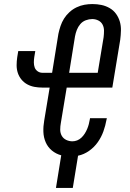

<svg xmlns="http://www.w3.org/2000/svg" viewBox="-20 -763 640 947"><path d="M339 164H256L282 3Q256 -4 236 -20.5Q216 -37 205.5 -61Q195 -85 194 -112.5Q193 -140 198 -168L225 -331H189Q169 -331 150 -334.5Q131 -338 114.5 -347Q98 -356 86 -370.5Q74 -385 68 -403Q62 -421 62 -441Q62 -461 65 -481L70 -511H154L149 -481Q147 -468 147 -455Q147 -442 151 -430.5Q155 -419 165.5 -411.5Q176 -404 189 -404H237L268 -596Q272 -615 278.5 -634.5Q285 -654 296 -671.5Q307 -689 323 -703.5Q339 -718 358 -727Q377 -736 396.5 -739.5Q416 -743 436 -743Q459 -743 480.5 -738.5Q502 -734 521 -723Q540 -712 552.5 -694.5Q565 -677 571 -656.5Q577 -636 576.5 -613Q576 -590 573 -567L534 -331H309L280 -156Q277 -140 277 -123.5Q277 -107 284.5 -93.5Q292 -80 306.5 -73Q321 -66 337 -66Q349 -66 360.5 -70.5Q372 -75 381.5 -84Q391 -93 398 -104Q405 -115 410 -127Q415 -139 418 -150.5Q421 -162 423 -174L424 -180H507L505 -171Q500 -143 490 -115Q480 -87 462.5 -62Q445 -37 419.5 -19Q394 -1 365 5ZM321 -404H462L491 -579Q493 -595 493 -611.5Q493 -628 486 -641.5Q479 -655 465 -662Q451 -669 435 -669Q419 -669 403 -663Q387 -657 376 -644Q365 -631 359 -615.5Q353 -600 350 -584Z"/></svg>

Font: Iosevka Extended Oblique
Style: Regular
Weight: 400
Width: 7
Italic angle: -9°
Monospace: yes
Designer: Belleve Invis
Foundry: Belleve Invis
Version: Version 32.0.1; ttfautohint (v1.8.4)